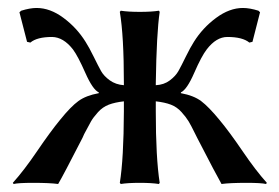

<svg xmlns="http://www.w3.org/2000/svg" viewBox="-20 -459 701 482"><path d="M187 -112.8Q138.2 -17.6 126 2.9Q105 0 63 0Q25.9 0 14.2 2.9L12.2 0Q40 -30.8 73 -79.3Q106 -127.9 130.9 -158.2Q157.7 -191.4 176.8 -205.3Q195.8 -219.2 228 -225.1V-227.1Q212.9 -233.9 194.3 -275.9Q175.8 -317.9 163.1 -335Q139.2 -365.7 110.8 -366.2Q72.8 -366.2 56.2 -352.1L47.9 -354L28.8 -428.2L33.2 -432.1Q55.2 -439 71.8 -439Q106 -439 139.4 -414.1Q172.9 -389.2 194.8 -354Q203.6 -340.3 215.1 -316.9Q226.6 -293.5 233.6 -280.8Q240.7 -268.1 255.6 -257.3Q270.5 -246.6 291 -245.1V-250Q291 -369.1 280.8 -429.2L283.2 -432.1Q301.3 -429.2 331.1 -429.2Q360.8 -429.2 378.9 -432.1L380.9 -429.2Q373 -376 371.1 -250V-245.1Q391.6 -246.1 406.2 -257.1Q420.9 -268.1 428 -280.8Q435.1 -293.5 446.5 -316.9Q458 -340.3 466.8 -354Q488.8 -389.2 522.5 -414.1Q556.2 -439 589.8 -439Q606.9 -439 628.9 -432.1L632.8 -428.2L613.8 -354L606 -352.1Q588.9 -366.2 550.8 -366.2Q522.9 -366.2 499 -335Q485.8 -317.9 467.5 -275.9Q449.2 -233.9 434.1 -227.1V-225.1Q466.3 -219.2 485.1 -205.1Q503.9 -190.9 530.8 -158.2Q555.7 -128.4 588.9 -79.6Q622.1 -30.8 649.9 0L647.9 2.9Q635.7 0 599.1 0Q557.1 0 536.1 2.9Q523.9 -18.1 475.1 -112.8Q473.6 -115.7 470.2 -122.6Q459.5 -144.5 453.4 -154.5Q447.3 -164.6 435.8 -177.5Q424.3 -190.4 408.9 -196.3Q393.6 -202.1 371.1 -204.6V-179.2Q371.1 -63 380.9 0L378.9 2.9Q360.8 0 330.8 0Q300.8 0 283.2 2.9L280.8 0Q290.5 -60.1 291 -179.2V-204.6Q268.6 -202.1 253.2 -196.3Q237.8 -190.4 226.1 -177.5Q214.4 -164.6 208.5 -154.3Q202.6 -144 191.4 -122.6Q188.5 -115.7 187 -112.8Z"/></svg>

Font: Biolilbert
Style: Regular
Weight: 400
Designer: Philipp H. Poll
Foundry: Philipp H. Poll
Version: Version 1.1.0